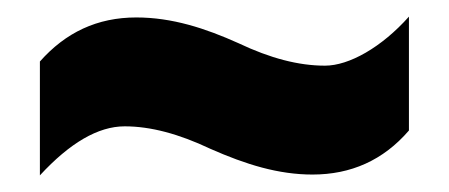

<svg xmlns="http://www.w3.org/2000/svg" viewBox="-20 -468 540 231"><path d="M233 -289C276 -270 315 -258 356 -258C402 -258 441 -275 472 -311V-448C439 -411 400 -389 371 -389C339 -389 305 -398 267 -416C227 -434 187 -447 144 -447C97 -447 59 -429 28 -394V-257C64 -296 98 -316 130 -316C161 -316 195 -307 233 -289Z"/></svg>

Font: Noto Sans Myanmar ExtraCondensed Black
Style: Regular
Weight: 900
Width: 2
Designer: Monotype Design Team
Foundry: Monotype Imaging Inc.
Version: Version 2.107